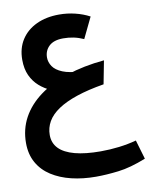

<svg xmlns="http://www.w3.org/2000/svg" viewBox="-98 -527 827 1054"><g transform="rotate(-10 316.0 0.0)"><path d="M351 456Q277.7 456 215 440.8Q152.3 425.7 104.7 395.2Q57 364.7 30.5 317.5Q4 270.3 4 207.3Q4 130.7 38.3 67.2Q72.7 3.7 138 -44.7Q203.3 -93 296 -124Q388.7 -155 504.3 -165.7L479.3 -36.3Q391.3 -21.7 327.2 -0.2Q263 21.3 221.3 49.3Q179.7 77.3 159.8 111.8Q140 146.3 140 186.7Q140 231.7 169.3 262Q198.7 292.3 256.8 307.8Q315 323.3 400.7 323.3Q452.7 323.3 503.8 317Q555 310.7 600.3 298.3L631.7 405Q544.7 439.7 476.8 447.8Q409 456 351 456ZM266.3 -30.7Q228 -39.3 191.5 -55Q155 -70.7 126 -96.2Q97 -121.7 80 -158.5Q63 -195.3 63 -246Q63 -310.3 93.3 -357.5Q123.7 -404.7 178.2 -430.3Q232.7 -456 304.7 -456Q350.7 -456 394.2 -445.3Q437.7 -434.7 474 -415.3L418 -299.3Q389.7 -312 361.8 -317.7Q334 -323.3 304.7 -323.3Q252 -323.3 225.5 -298.2Q199 -273 199 -234.7Q199 -208.7 215 -185Q231 -161.3 268.3 -146Q305.7 -130.7 367.3 -128.7Z"/></g></svg>

Font: Lexend Medium
Style: Regular
Weight: 500
Designer: Bonnie Shaver-Troup, Thomas Jockin
Foundry: Lexend
Version: Version 1.005